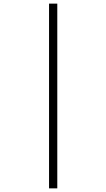

<svg xmlns="http://www.w3.org/2000/svg" viewBox="-20 -782 581 1049"><path d="M248 -762.2H293V247.1H248Z"/></svg>

Font: CAA NEO Sans Light
Style: Regular
Weight: 300
Version: Version 1.10